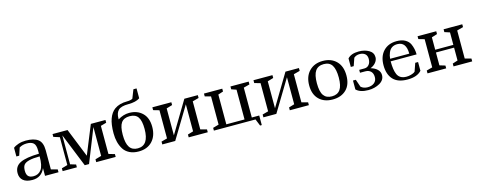

<svg xmlns="http://www.w3.org/2000/svg" viewBox="-33 -1550 6044 2423"><g transform="rotate(-15 2988.5 -339.0)"><path d="M534 0H358V-101Q311 9 193 9Q114 9 73 -25.5Q32 -60 32 -122Q32 -210 109.5 -248.5Q187 -287 356 -290V-333Q356 -404 327 -429.5Q298 -455 241 -455Q184 -455 142 -429L109 -330H72V-443Q97 -464 141 -478.5Q185 -493 237 -493Q343 -493 396.5 -452.5Q450 -412 450 -309V-60L534 -37ZM219 -33Q283 -33 319.5 -82.5Q356 -132 356 -255Q184 -255 146 -202Q128 -177 128 -128Q128 -79 149.5 -56Q171 -33 219 -33Z M586 -485H782L933 -109L1086 -484H1277V-448L1202 -427V-60L1281 -37V0H1027V-37L1107 -60V-437L933 0H877L701 -437V-59L774 -37V0H588V-37L665 -59V-423L586 -448Z M1588 -493Q1693 -493 1759 -429.5Q1825 -366 1825 -248Q1825 -130 1759.5 -60.5Q1694 9 1581 9Q1513 9 1463 -16Q1413 -41 1386 -84Q1332 -169 1332 -294Q1332 -412 1358 -482Q1384 -556 1436 -594Q1500 -640 1601 -640Q1648 -640 1674 -655L1718 -767H1759V-638Q1707 -602 1609 -602Q1511 -602 1475.5 -566Q1440 -530 1440 -458V-448Q1512 -493 1588 -493ZM1580 -32Q1725 -32 1725 -247Q1725 -354 1692 -402.5Q1659 -451 1583 -451Q1507 -451 1473 -403Q1439 -355 1439 -245Q1439 -135 1473.5 -83.5Q1508 -32 1580 -32Z M2235 0V-37L2308 -59V-412L2059 0H1890V-37L1967 -58V-426L1890 -448V-485H2138V-448L2061 -425V-73L2308 -485H2484V-448L2402 -426V-59L2484 -37V0Z M3166 89H3144L3108 0H2564V-36L2641 -58V-426L2564 -447V-484H2803V-447L2736 -425V-36H2974V-425L2910 -447V-484H3148V-447L3069 -426V-36H3166Z M3556 0V-37L3629 -59V-412L3380 0H3211V-37L3288 -58V-426L3211 -448V-485H3459V-448L3382 -425V-73L3629 -485H3805V-448L3723 -426V-59L3805 -37V0Z M4260 -239Q4260 -347 4227 -399.5Q4194 -452 4119.5 -452Q4045 -452 4009.5 -401.5Q3974 -351 3974 -240Q3974 -129 4009 -80.5Q4044 -32 4116.5 -32Q4189 -32 4224.5 -81.5Q4260 -131 4260 -239ZM3873 -239Q3873 -357 3940 -425.5Q4007 -494 4117.5 -494Q4228 -494 4294 -427Q4360 -360 4360 -240Q4360 -120 4294 -55.5Q4228 9 4116.5 9Q4005 9 3939 -56Q3873 -121 3873 -239Z M4795 -129Q4795 -63 4730 -26Q4665 11 4582 11Q4474 11 4423 -40V-156H4460L4494 -57Q4529 -26 4581.5 -26Q4634 -26 4667.5 -52.5Q4701 -79 4701 -127.5Q4701 -176 4674.5 -202Q4648 -228 4602 -228H4534V-266H4602Q4640 -266 4663 -294.5Q4686 -323 4686 -368Q4686 -413 4659.5 -435Q4633 -457 4589 -457Q4545 -457 4514 -430L4479 -329H4441V-440Q4487 -492 4587 -492Q4663 -492 4718.5 -460Q4774 -428 4774 -368Q4774 -330 4747 -297.5Q4720 -265 4677 -249Q4731 -234 4763 -203Q4795 -172 4795 -129Z M5277 -169V-55Q5220 10 5093.5 10Q4967 10 4906 -56.5Q4845 -123 4845 -241Q4845 -359 4909.5 -426.5Q4974 -494 5083 -494Q5148 -494 5191.5 -470Q5235 -446 5254 -406Q5284 -340 5284 -267H4945Q4945 -154 4971 -95Q5001 -28 5089 -28Q5120 -28 5148.5 -36.5Q5177 -45 5190 -53Q5203 -61 5203 -63L5240 -169ZM5081 -455Q4996 -455 4965 -377Q4950 -342 4947 -300H5197Q5197 -455 5081 -455Z M5695 0V-37L5763 -59V-227H5526V-59L5599 -37V0H5355V-37L5432 -58V-426L5355 -448V-485H5599V-448L5526 -425V-263H5763V-426L5695 -448V-485H5939V-448L5857 -426V-59L5939 -37V0Z"/></g></svg>

Font: Ledger
Style: Regular
Weight: 400
Designer: Denis Masharov
Foundry: Denis Masharov
Version: 1.001